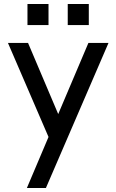

<svg xmlns="http://www.w3.org/2000/svg" viewBox="-20 -736 586 966"><path d="M115.2 210 224.1 -46.9 20 -520H121.1L272.9 -162.1L424.8 -520H525.9L210.9 210ZM320.8 -715.8H426.8V-609.9H320.8ZM118.2 -715.8H224.1V-609.9H118.2Z"/></svg>

Font: Aldrich [RUS by Daymarius]
Style: Regular
Weight: 400
Designer: Matthew Desmond
Foundry: Matthew Desmond
Version: Version 1.002 August 24, 2018